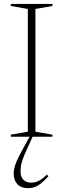

<svg xmlns="http://www.w3.org/2000/svg" viewBox="-20 -695 322 976"><path d="M246.5 -10.5V0H35V-10.5L121.5 -25.5V-649.5L35 -664.5V-675H246.5V-664.5L160 -649.5V-25.5ZM117 63.5Q102 96 95.2 115.5Q88.5 135 86.5 148.8Q84.5 162.5 84.5 178Q84.5 204 98.8 218.8Q113 233.5 138.5 233.5Q159.5 233.5 178.5 223.5Q197.5 213.5 218.5 192.5L226 201.5Q204.5 224.5 187.8 237.8Q171 251 155.8 256.2Q140.5 261.5 122.5 261.5Q87.5 261.5 68.5 241.5Q49.5 221.5 49.5 187.5Q49.5 176 52.2 162Q55 148 64 126.2Q73 104.5 92 70L135 -8.5H149.5Z"/></svg>

Font: Newsreader 24pt ExtraLight
Style: Regular
Weight: 250
Designer: Hugues Gentile
Foundry: Production Type
Version: Version 1.003